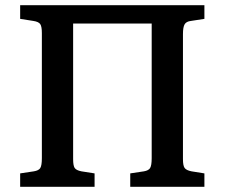

<svg xmlns="http://www.w3.org/2000/svg" viewBox="-20 -723 869 743"><path d="M58 0V-52L111 -60Q130 -63 136 -73Q142 -83 142 -111V-595Q142 -621 135.5 -630Q129 -639 109 -642L58 -650V-703H771V-650L719 -642Q701 -640 694.5 -629Q688 -618 688 -591V-107Q688 -82 694.5 -73Q701 -64 721 -60L771 -52V0H484V-52L537 -60Q555 -63 561 -73Q567 -83 567 -111V-632H263V-107Q263 -82 269 -73Q275 -64 295 -60L346 -52V0Z"/></svg>

Font: Literata 18pt Medium
Style: Regular
Weight: 500
Designer: Latin by Veronika Burian and Jose Scaglione. Greek by Irene Vlachou. Cyrillic by Vera Evstafieva.
Foundry: TypeTogether
Version: Version 3.103;gftools[0.9.29]